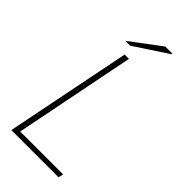

<svg xmlns="http://www.w3.org/2000/svg" viewBox="-258 -889 949 949"><g transform="rotate(45 216.0 -415.0)"><path d="M40 0 172 -660H202L76 -26H376L370 0ZM126 -710 286 -830H334L336 -826L160 -710Z"/></g></svg>

Font: Source Sans 3 ExtraLight
Style: Italic
Weight: 250
Italic angle: -11°
Designer: Paul D. Hunt
Foundry: Adobe
Version: Version 3.046;hotconv 1.0.118;makeotfexe 2.5.65603